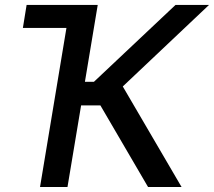

<svg xmlns="http://www.w3.org/2000/svg" viewBox="-20 -747 855 767"><path d="M370.4 -727.3H86.3L71.4 -635.3H245.4L139.9 0H249.6L304 -326H381L571.4 0H705.3L470.5 -401.6L815 -727.3H681.1L355.1 -420.1H319.2Z"/></svg>

Font: Margiela Sans Medium
Style: Italic
Weight: 500
Italic angle: -9.39999°
Designer: Stefan Endress, Andreas Faust
Version: Version 1.100;FEAKit 1.0